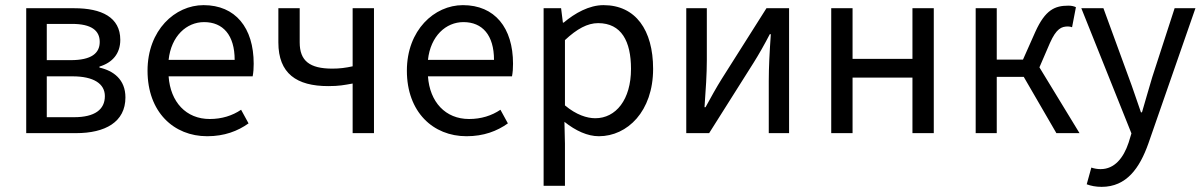

<svg xmlns="http://www.w3.org/2000/svg" viewBox="-20 -518 4683 747"><path d="M82 0H276C389 0 468 -43 468 -139C468 -209 421 -243 367 -255V-259C417 -274 448 -309 448 -363C448 -451 375 -486 269 -486H82ZM162 -284V-425H260C336 -425 368 -399 368 -355C368 -311 336 -284 255 -284ZM162 -62V-221H262C345 -221 388 -192 388 -144C388 -92 349 -62 268 -62Z M786 12C853 12 905 -8 947 -38L918 -91C884 -68 843 -55 796 -55C704 -55 643 -121 636 -221H963C966 -237 967 -252 967 -270C967 -410 896 -498 772 -498C661 -498 554 -401 554 -243C554 -82 656 12 786 12ZM636 -285C646 -378 706 -432 774 -432C848 -432 893 -381 893 -285Z M1352 0H1435V-486H1352V-260C1324 -254 1302 -251 1273 -251C1185 -251 1146 -281 1146 -353V-486H1063V-353C1063 -232 1134 -183 1257 -183C1300 -183 1318 -187 1352 -193Z M1795 12C1862 12 1914 -8 1956 -38L1927 -91C1893 -68 1852 -55 1805 -55C1713 -55 1652 -121 1645 -221H1972C1975 -237 1976 -252 1976 -270C1976 -410 1905 -498 1781 -498C1670 -498 1563 -401 1563 -243C1563 -82 1665 12 1795 12ZM1645 -285C1655 -378 1715 -432 1783 -432C1857 -432 1902 -381 1902 -285Z M2095 205H2178V41L2176 -44C2220 -9 2266 12 2310 12C2421 12 2521 -85 2521 -250C2521 -401 2453 -498 2328 -498C2272 -498 2217 -467 2173 -430H2170L2163 -486H2095ZM2296 -58C2264 -58 2222 -71 2178 -108V-362C2225 -406 2266 -428 2307 -428C2398 -428 2435 -357 2435 -250C2435 -130 2376 -58 2296 -58Z M2650 0H2739L2912 -274C2931 -304 2956 -348 2975 -385H2979C2974 -315 2971 -255 2971 -203V0H3050V-486H2962L2788 -211C2769 -181 2744 -136 2725 -101H2721C2726 -170 2730 -231 2730 -283V-486H2650Z M3214 0H3297V-216H3530V0H3613V-486H3530V-289H3297V-486H3214Z M3776 0H3858V-219H3963L4090 0H4180L4024 -256L4065 -351C4090 -407 4110 -415 4135 -415C4142 -415 4145 -414 4151 -412L4166 -490C4158 -494 4148 -496 4137 -496C4084 -496 4047 -480 4008 -394L3960 -286H3858V-486H3776Z M4266 209C4363 209 4414 136 4448 40L4631 -486H4550L4463 -218C4450 -175 4436 -125 4423 -81H4419C4403 -126 4387 -176 4371 -218L4273 -486H4187L4382 1L4371 37C4351 97 4316 140 4262 140C4250 140 4238 138 4226 134L4208 199C4224 205 4243 209 4266 209Z"/></svg>

Font: DAIFUKU Sans
Style: Regular
Weight: 400
Designer: Original font ‘Source Han Sans JP’ : Paul D. Hunt
Foundry: Daifuku
Version: Version 1.000